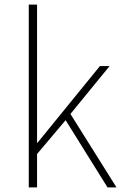

<svg xmlns="http://www.w3.org/2000/svg" viewBox="-20 -814 539 834"><path d="M105 0V-794H141V-194H143L414 -527H456L286 -319L486 0H447L265 -292L141 -145V0Z"/></svg>

Font: Noto Sans Korean Thin
Style: Regular
Weight: 250
Designer: Ryoko NISHIZUKA  (kana & ideographs); Paul D. Hunt (Latin, Greek & Cyrillic); Wenlong ZHANG  (bopomofo); Sandoll Communi
Foundry: Adobe Systems Incorporated
Version: Version 1.0001;PS 1;hotconv 1.0.78;makeotf.lib2.5.61930